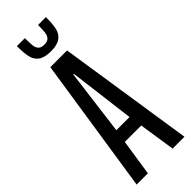

<svg xmlns="http://www.w3.org/2000/svg" viewBox="-286 -895 917 917"><g transform="rotate(-45 172.5 -436.0)"><path d="M11 0 116 -688H229L334 0H254L226 -184H115L87 0ZM126 -252H215L173 -586H169ZM74 -872H128Q128 -837 130 -820.5Q132 -804 141.5 -794Q151 -784 172 -784Q193 -784 202.5 -794Q212 -804 214.5 -821Q217 -838 217 -872H270Q270 -826 264 -798.5Q258 -771 236.5 -755Q215 -739 172 -739Q129 -739 107.5 -755Q86 -771 80 -798.5Q74 -826 74 -872Z"/></g></svg>

Font: Saira Ultra Condensed Medium
Style: Regular
Weight: 500
Width: 1
Designer: Hector Gatti with collaboration of the Omnibus-Type team
Foundry: Omnibus-Type
Version: Version 1.001; ttfautohint (v1.8)